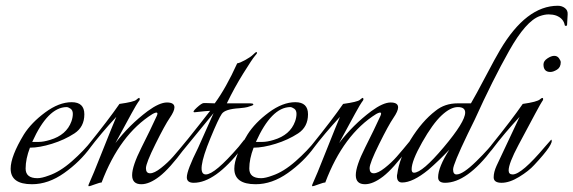

<svg xmlns="http://www.w3.org/2000/svg" viewBox="-20 -632 1992 667"><path d="M84 -119Q69 -80 69 -46.5Q69 -13 110 -13Q125 -13 149 -22Q188 -35 230 -72Q272 -109 299 -144Q302 -141 302 -136Q302 -131 295 -121Q258 -70 203 -31Q148 8 91 8Q17 8 17 -46Q17 -89 63 -165Q89 -206 137 -241.5Q185 -277 229 -277Q273 -277 273 -235Q273 -191 238.5 -168.5Q204 -146 160.5 -132.5Q117 -119 84 -119ZM92 -139Q98 -139 114.5 -139Q131 -139 154 -146Q211 -163 228 -210Q233 -224 233 -236.5Q233 -249 225 -254.5Q217 -260 211 -260Q146 -259 92 -139Z M586 -259Q586 -246 569.5 -222Q553 -198 520 -131.5Q487 -65 487 -47.5Q487 -30 501.5 -30Q516 -30 539.5 -48.5Q563 -67 581.5 -88Q600 -109 631 -147Q633 -144 633 -138Q633 -132 620 -115Q569 -46 534 -19Q499 8 471 8Q439 8 439 -23.5Q439 -55 471.5 -119.5Q504 -184 524 -228Q534 -249 510 -236Q396 -165 333 2Q327 2 309.5 8.5Q292 15 289 15Q285 15 289.5 5.5Q294 -4 306.5 -34Q319 -64 337 -110Q372 -198 384 -226Q331 -169 288 -112Q281 -102 281 -114Q281 -122 286 -128Q357 -216 395 -271Q445 -278 453 -285Q461 -292 463 -292Q465 -292 465.5 -288Q466 -284 459.5 -276.5Q453 -269 381 -135Q429 -198 493 -246Q534 -276 560 -276Q586 -276 586 -259Z M695 -274 726 -273Q765 -326 804 -412Q813 -413 832 -423.5Q851 -434 859.5 -442.5Q868 -451 870.5 -451Q873 -451 873 -448.5Q873 -446 865 -437Q857 -428 825.5 -377.5Q794 -327 768 -273H849Q859 -273 860 -270Q861 -267 853.5 -264.5Q846 -262 839.5 -260Q833 -258 811 -256Q762 -253 750.5 -236.5Q739 -220 711 -152Q659 -26 695 -26Q726 -26 809 -122L828 -146Q830 -143 830 -136.5Q830 -130 819 -115Q727 3 653 3Q629 3 629 -16Q629 -40 668 -118L722 -239Q620 -115 618 -112Q611 -102 611 -114Q611 -122 616 -128Q684 -213 710 -247Q701 -247 656 -242Q646 -242 663.5 -258Q681 -274 688 -274Z M861 -119Q846 -80 846 -46.5Q846 -13 887 -13Q902 -13 926 -22Q965 -35 1007 -72Q1049 -109 1076 -144Q1079 -141 1079 -136Q1079 -131 1072 -121Q1035 -70 980 -31Q925 8 868 8Q794 8 794 -46Q794 -89 840 -165Q866 -206 914 -241.5Q962 -277 1006 -277Q1050 -277 1050 -235Q1050 -191 1015.5 -168.5Q981 -146 937.5 -132.5Q894 -119 861 -119ZM869 -139Q875 -139 891.5 -139Q908 -139 931 -146Q988 -163 1005 -210Q1010 -224 1010 -236.5Q1010 -249 1002 -254.5Q994 -260 988 -260Q923 -259 869 -139Z M1363 -259Q1363 -246 1346.5 -222Q1330 -198 1297 -131.5Q1264 -65 1264 -47.5Q1264 -30 1278.5 -30Q1293 -30 1316.5 -48.5Q1340 -67 1358.5 -88Q1377 -109 1408 -147Q1410 -144 1410 -138Q1410 -132 1397 -115Q1346 -46 1311 -19Q1276 8 1248 8Q1216 8 1216 -23.5Q1216 -55 1248.5 -119.5Q1281 -184 1301 -228Q1311 -249 1287 -236Q1173 -165 1110 2Q1104 2 1086.5 8.5Q1069 15 1066 15Q1062 15 1066.5 5.5Q1071 -4 1083.5 -34Q1096 -64 1114 -110Q1149 -198 1161 -226Q1108 -169 1065 -112Q1058 -102 1058 -114Q1058 -122 1063 -128Q1134 -216 1172 -271Q1222 -278 1230 -285Q1238 -292 1240 -292Q1242 -292 1242.5 -288Q1243 -284 1236.5 -276.5Q1230 -269 1158 -135Q1206 -198 1270 -246Q1311 -276 1337 -276Q1363 -276 1363 -259Z M1945 -542Q1944 -542 1942 -544Q1938 -568 1912 -578Q1900 -582 1886 -582Q1872 -582 1855 -576Q1807 -559 1749 -456Q1691 -353 1629 -216Q1628 -215 1605 -167Q1554 -61 1554 -43.5Q1554 -26 1566 -26Q1588 -26 1634.5 -71.5Q1681 -117 1703 -148Q1705 -146 1705 -139.5Q1705 -133 1691 -115Q1602 3 1526 3Q1502 3 1502 -16Q1502 -51 1541 -112Q1506 -75 1468 -42Q1414 2 1377 2Q1359 2 1359 -20Q1359 -25 1360 -27Q1367 -83 1406.5 -147Q1446 -211 1493 -247Q1525 -273 1570 -273Q1593 -273 1616 -273Q1632 -300 1667 -366.5Q1702 -433 1717 -458Q1808 -612 1918 -612Q1932 -612 1942.5 -604Q1953 -596 1952 -582L1950 -546Q1950 -542 1945 -542ZM1596 -241Q1596 -260 1570.5 -260Q1545 -260 1514 -231Q1483 -202 1446.5 -137.5Q1410 -73 1410 -44Q1410 -32 1418 -32Q1447 -32 1521.5 -120.5Q1596 -209 1596 -241Z M1695 -16Q1695 -34 1705 -56Q1712 -72 1785 -226Q1732 -169 1689 -112Q1682 -102 1682 -114Q1682 -122 1687 -128Q1758 -216 1796 -271Q1846 -278 1856 -287Q1866 -296 1867 -288Q1867 -284 1862.5 -278.5Q1858 -273 1781 -128Q1747 -64 1747 -40Q1747 -26 1761 -26Q1792 -26 1873 -122L1895 -147Q1907 -135 1836 -59Q1817 -38 1783.5 -17.5Q1750 3 1722.5 3Q1695 3 1695 -16ZM1892 -382Q1868 -382 1868 -408Q1868 -420 1881.5 -429Q1895 -438 1905.5 -438Q1916 -438 1922 -429.5Q1928 -421 1928 -416Q1928 -398 1915 -390Q1902 -382 1892 -382Z"/></svg>

Font: Italianno
Style: Regular
Weight: 400
Designer: Robert E. Leuschke
Foundry: Robert E. Leuschke
Version: Version 1.003